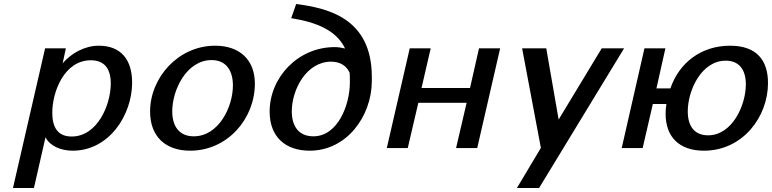

<svg xmlns="http://www.w3.org/2000/svg" viewBox="-20 -742 3868 962"><path d="M45 200H150L208 -54C229 -12 283 13 344 13C528 13 642 -167 642 -328C642 -443 586 -513 475 -513C404 -513 337 -475 294 -425L310 -500H206ZM242 -177C242 -284 303 -440 435 -440C503 -440 535 -398 535 -324C535 -216 468 -58 339 -58C265 -58 242 -110 242 -177Z M732 -183C732 -58 809 13 933 13C1119 13 1257 -146 1257 -323C1257 -441 1182 -513 1058 -513C873 -513 732 -353 732 -183ZM843 -184C843 -293 916 -441 1040 -441C1115 -441 1147 -386 1147 -314C1147 -205 1075 -59 951 -59C875 -59 843 -113 843 -184Z M1439 -651C1564 -631 1665 -591 1709 -499C1692 -503 1675 -506 1657 -506C1472 -506 1331 -353 1331 -183C1331 -58 1408 13 1532 13C1717 13 1842 -159 1843 -335V-357C1843 -656 1614 -702 1464 -722ZM1442 -184C1442 -293 1515 -433 1639 -433C1684 -433 1716 -413 1732 -377C1733 -368 1733 -338 1733 -328C1733 -219 1674 -59 1550 -59C1474 -59 1442 -113 1442 -184Z M2371 0 2486 -500H2380L2335 -301H2092L2138 -500H2033L1918 0H2023L2076 -227H2318L2265 0Z M2570 200H2681L3107 -500H2995L2779 -143L2717 -500H2596L2690 -1Z M3095 0H3200L3251 -221H3319C3316 -203 3315 -186 3315 -172C3315 -57 3382 13 3507 13C3701 13 3828 -156 3828 -326C3828 -438 3773 -513 3638 -513C3492 -513 3382 -426 3339 -299H3269L3314 -500H3209ZM3426 -184C3426 -290 3495 -438 3616 -438C3684 -438 3717 -392 3717 -319C3717 -215 3649 -64 3528 -64C3461 -64 3426 -108 3426 -184Z"/></svg>

Font: Perun Medium Italic
Style: Regular
Weight: 500
Italic angle: -12°
Foundry: Copyright (c) Stefan Peev, Context Ltd, 2016
Version: Version 1.026